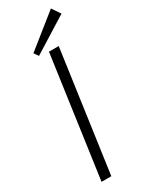

<svg xmlns="http://www.w3.org/2000/svg" viewBox="-240 -978 795 1022"><g transform="rotate(-30 158.0 -467.0)"><path d="M217 -740 113 0H53L157 -740ZM316 -882 100 -747 81 -774 281 -934Z"/></g></svg>

Font: Pathway Extreme 28pt ExtraLight
Style: Italic
Weight: 250
Italic angle: -8°
Designer: Eduardo Rodriguez Tunni
Foundry: Eduardo Rodriguez Tunni
Version: Version 1.001;gftools[0.9.26]